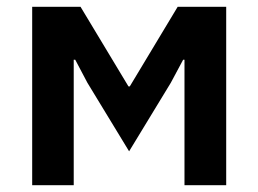

<svg xmlns="http://www.w3.org/2000/svg" viewBox="-20 -542 756 562"><path d="M74.2 0V-522H215.8L356 -289.1H359.9L500 -522H642.1V0H520V-367.2H516.1L480 -299.8L357.9 -99.1L235.8 -299.8L200.2 -367.2H195.8V0Z"/></svg>

Font: Anuphan SemiBold
Style: Bold
Weight: 600
Designer: Mike Abbink, Paul van der Laan, Pieter van Rosmalen, Mint Tantisuwanna
Foundry: Bold Monday; Cadson Demak
Version: Version 3.002;hotconv 1.0.109;makeotfexe 2.5.65596